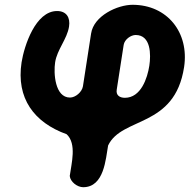

<svg xmlns="http://www.w3.org/2000/svg" viewBox="-20 -547 791 801"><path d="M271 187C273 211 302 234 327 234C415 234 421 115 431 60C488 -61 709 -12 748 -267C770 -411 678 -527 533 -527C470 -527 371 -481 360 -407L326 -187C322 -163 295 -140 272 -140C209 -140 203 -242 210 -287C218 -340 260 -384 268 -436C274 -474 257 -501 218 -501C128 -501 81 -356 70 -287C47 -137 122 -36 258 13C301 53 278 135 271 187ZM546 -401C610 -401 610 -319 603 -273C595 -221 568 -139 501 -139C480 -139 463 -149 467 -173L496 -360C500 -383 526 -401 546 -401Z"/></svg>

Font: Asimov Print
Style: Regular
Weight: 500
Designer: Google
Version: Version 2.000980: 2014